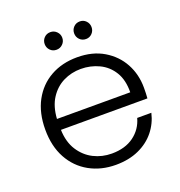

<svg xmlns="http://www.w3.org/2000/svg" viewBox="-131 -825 883 943"><g transform="rotate(-20 311.0 -353.5)"><path d="M566 -173Q554 -121 521 -80Q488 -39 436 -15.5Q384 8 316 8Q239 8 178 -26Q117 -60 82.5 -123Q48 -186 48 -273Q48 -360 82 -423Q116 -486 176.5 -520Q237 -554 316 -554Q396 -554 454 -519.5Q512 -485 543 -428Q574 -371 574 -301Q574 -284 573.5 -272Q573 -260 572 -246H120Q122 -182 150 -138.5Q178 -95 221.5 -73Q265 -51 316 -51Q386 -51 431.5 -84.5Q477 -118 492 -173ZM313 -494Q264 -494 221.5 -473Q179 -452 151.5 -409.5Q124 -367 120 -303H503Q504 -367 478 -409.5Q452 -452 408 -473Q364 -494 313 -494ZM235 -623Q215 -623 202 -636.5Q189 -650 189 -669Q189 -688 202 -701.5Q215 -715 235 -715Q254 -715 267.5 -701.5Q281 -688 281 -669Q281 -650 267.5 -636.5Q254 -623 235 -623ZM389 -623Q369 -623 356 -636.5Q343 -650 343 -669Q343 -688 356 -701.5Q369 -715 389 -715Q408 -715 421 -701.5Q434 -688 434 -669Q434 -650 421 -636.5Q408 -623 389 -623Z"/></g></svg>

Font: Poppins Light
Style: Regular
Weight: 300
Designer: Ninad Kale (Devanagari), Jonny Pinhorn (Latin)
Version: Version 5.002